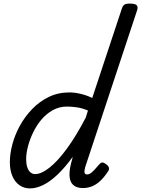

<svg xmlns="http://www.w3.org/2000/svg" viewBox="-20 -1035 788 1072"><path d="M148 17Q114 17 88.5 -1Q63 -19 49 -52Q35 -85 35 -130Q35 -176 49 -229Q63 -282 91 -333Q119 -384 159.5 -426Q200 -468 252 -493.5Q304 -519 368 -519Q397 -519 430.5 -511Q464 -503 495 -488L659 -983Q665 -1003 674.5 -1009Q684 -1015 704 -1015Q735 -1015 743.5 -1005.5Q752 -996 745 -976L456 -103Q450 -82 452 -71.5Q454 -61 466 -61Q476 -61 485 -67Q494 -73 505.5 -85Q517 -97 533 -116Q541 -126 549 -127.5Q557 -129 568 -121Q584 -111 587.5 -101Q591 -91 585 -81Q564 -48 541.5 -26.5Q519 -5 494.5 5Q470 15 443 15Q407 15 388 -3Q369 -21 368 -57Q367 -93 383 -146Q384 -149 384.5 -152.5Q385 -156 386 -159Q343 -100 301.5 -60.5Q260 -21 221 -2Q182 17 148 17ZM126 -146Q126 -121 132 -102Q138 -83 149.5 -73Q161 -63 176 -63Q211 -63 257 -99.5Q303 -136 354.5 -206.5Q406 -277 459 -379L471 -418Q437 -432 407.5 -436Q378 -440 354 -440Q311 -440 275 -420Q239 -400 211.5 -367.5Q184 -335 165 -295.5Q146 -256 136 -217Q126 -178 126 -146Z"/></svg>

Font: Playwrite US Trad
Style: Regular
Weight: 400
Designer: Veronika Burian, José Scaglione
Foundry: TypeTogether
Version: Version 1.002